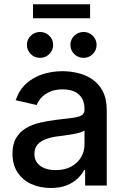

<svg xmlns="http://www.w3.org/2000/svg" viewBox="-20 -892 603 923"><path d="M224.1 11.7Q171.9 11.7 130.4 -7.3Q88.9 -26.4 64.5 -63.2Q40 -100.1 40 -153.8Q40 -199.7 57.9 -229.2Q75.7 -258.8 105.7 -276.4Q135.7 -293.9 173.1 -302.5Q210.4 -311 249.5 -315.9Q297.9 -321.8 327.9 -325.4Q357.9 -329.1 372.1 -337.4Q386.2 -345.7 386.2 -365.2V-368.2Q386.2 -397.9 374.3 -418.9Q362.3 -439.9 339.1 -451.2Q315.9 -462.4 281.2 -462.4Q246.6 -462.4 220.9 -451.4Q195.3 -440.4 179.4 -423.3Q163.6 -406.2 156.2 -387.2L55.2 -410.2Q72.3 -459.5 106 -490Q139.6 -520.5 185.1 -535.2Q230.5 -549.8 280.3 -549.8Q314.9 -549.8 352.1 -541.5Q389.2 -533.2 421.1 -512.5Q453.1 -491.7 473.1 -455.1Q493.2 -418.5 493.2 -361.3V0H389.2V-74.7H384.3Q373.5 -53.2 352.8 -33.4Q332 -13.7 300.3 -1Q268.6 11.7 224.1 11.7ZM247.6 -74.2Q291.5 -74.2 322.5 -91.3Q353.5 -108.4 369.9 -136.5Q386.2 -164.6 386.2 -196.3V-265.1Q380.9 -259.8 365 -255.1Q349.1 -250.5 328.6 -246.8Q308.1 -243.2 288.3 -240.5Q268.6 -237.8 255.4 -236.3Q225.1 -232.4 200.2 -223.1Q175.3 -213.9 160.4 -197Q145.5 -180.2 145.5 -151.9Q145.5 -126.5 158.7 -109.1Q171.9 -91.8 194.8 -83Q217.8 -74.2 247.6 -74.2ZM381.8 -613.8Q355.5 -613.8 336.9 -632.1Q318.4 -650.4 318.4 -676.3Q318.4 -702.1 336.9 -720.2Q355.5 -738.3 381.8 -738.3Q407.7 -738.3 426 -720.2Q444.3 -702.1 444.3 -676.3Q444.3 -650.4 426 -632.1Q407.7 -613.8 381.8 -613.8ZM172.4 -613.8Q146.5 -613.8 127.9 -632.1Q109.4 -650.4 109.4 -676.3Q109.4 -702.1 127.9 -720.2Q146.5 -738.3 172.4 -738.3Q198.7 -738.3 217 -720.2Q235.4 -702.1 235.4 -676.3Q235.4 -650.4 217 -632.1Q198.7 -613.8 172.4 -613.8ZM413.1 -871.6V-804.2H138.7V-871.6Z"/></svg>

Font: Inter 16pt Medium
Style: Regular
Weight: 500
Version: Version 4.001;git-66647c0bb